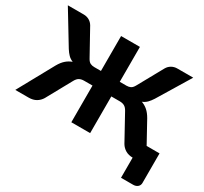

<svg xmlns="http://www.w3.org/2000/svg" viewBox="-181 -982 1496 1405"><g transform="rotate(30 567.0 -279.0)"><path d="M1140 -125.5V124Q1140 145 1125.2 157.5Q1110.5 170 1087 170H985V0H987Q950.5 0 924.5 -15.2Q898.5 -30.5 883 -56.5L766 -269Q753 -292.5 736.8 -301.2Q720.5 -310 697 -310H626V0H467V-310H396.5Q373 -310 356.8 -301.2Q340.5 -292.5 327.5 -269L210.5 -56.5Q195 -30.5 169 -15.2Q143 0 106.5 0H-6.5L160.5 -303.5Q180 -337.5 202.8 -357.5Q225.5 -377.5 254.5 -388Q231 -397.5 214.8 -414Q198.5 -430.5 183 -455L17 -728.5H151Q176.5 -728.5 197.8 -716.8Q219 -705 232 -683L350.5 -469Q362.5 -447.5 377 -440.5Q391.5 -433.5 410.5 -433.5H467V-728.5H626V-433.5H683Q702 -433.5 716.5 -440.5Q731 -447.5 743 -469L861.5 -683Q874.5 -705 895.8 -716.8Q917 -728.5 942.5 -728.5H1076.5L910.5 -455Q895 -430.5 878.8 -414Q862.5 -397.5 839 -388Q868 -377.5 890.8 -357.5Q913.5 -337.5 933 -303.5L1031 -125.5Z"/></g></svg>

Font: Lato 2
Style: Regular
Weight: 900
Designer: Lukasz Dziedzic with Adam Twardoch and Botio Nikoltchev
Foundry: tyPoland Lukasz Dziedzic
Version: Version 2.015; 2015-08-06; http://www.latofonts.com/